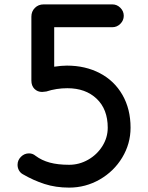

<svg xmlns="http://www.w3.org/2000/svg" viewBox="-20 -832 673 875"><path d="M60 -81Q60 -102 75.5 -117.5Q91 -133 112 -133Q129 -133 142 -122Q170 -101 207 -91Q244 -81 295 -81Q341 -81 381.5 -104Q422 -127 446.5 -166Q471 -205 471 -250Q471 -334 420.5 -382Q370 -430 287 -430Q237 -430 191 -415Q177 -413 172 -413Q151 -413 137 -427Q123 -441 123 -465V-756Q123 -780 139 -796Q155 -812 179 -812H492Q513 -812 528.5 -796.5Q544 -781 544 -760Q544 -739 528.5 -723.5Q513 -708 492 -708H227V-528Q260 -533 285 -533Q369 -533 435 -498.5Q501 -464 538 -399.5Q575 -335 575 -250Q575 -177 537 -114Q499 -51 434.5 -14Q370 23 295 23Q234 23 183 6.5Q132 -10 84 -38Q73 -44 66.5 -55.5Q60 -67 60 -81Z"/></svg>

Font: Tsukimi Rounded SemiBold
Style: Regular
Weight: 600
Designer: Takashi Funayama
Foundry: Takashi Funayama
Version: Version 1.032; ttfautohint (v1.8.3)